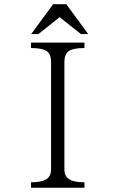

<svg xmlns="http://www.w3.org/2000/svg" viewBox="-20 -877 540 898"><path d="M125 -677.7V-652.3Q176.8 -652.3 197.3 -638.7Q218.8 -625 218.8 -586.9V-84Q218.8 -53.7 197.3 -39.1Q174.8 -24.4 125 -24.4V1H375V-24.4Q324.2 -24.4 302.7 -39.1Q281.2 -53.7 281.2 -84V-586.9Q281.2 -625 302.7 -638.7Q323.2 -652.3 375 -652.3V-677.7ZM392.6 -717.8 290 -857.4H228.5L126 -717.8H160.2L258.8 -796.9L358.4 -717.8Z"/></svg>

Font: BatangChe
Style: Regular
Weight: 400
Monospace: yes
Version: Version 2.21